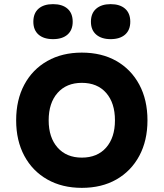

<svg xmlns="http://www.w3.org/2000/svg" viewBox="-20 -888 790 927"><path d="M375 19Q280 19 208.5 -21.5Q137 -62 97.5 -135.5Q58 -209 58 -307Q58 -406 97.5 -479.5Q137 -553 208.5 -593.5Q280 -634 375 -634Q471 -634 542 -593.5Q613 -553 652.5 -479.5Q692 -406 692 -307Q692 -209 652.5 -135.5Q613 -62 542 -21.5Q471 19 375 19ZM375 -127Q450 -127 492.5 -175.5Q535 -224 535 -307Q535 -391 492.5 -439.5Q450 -488 375 -488Q301 -488 258 -439.5Q215 -391 215 -307Q215 -224 258 -175.5Q301 -127 375 -127ZM236 -699Q191 -699 166 -721Q141 -743 141 -783Q141 -824 166 -846Q191 -868 236 -868Q281 -868 306 -846Q331 -824 331 -783Q331 -743 306 -721Q281 -699 236 -699ZM514 -699Q470 -699 444.5 -721Q419 -743 419 -783Q419 -824 444.5 -846Q470 -868 514 -868Q559 -868 584 -846Q609 -824 609 -783Q609 -743 584 -721Q559 -699 514 -699Z"/></svg>

Font: Martian Mono SemiExpanded
Style: Bold
Weight: 700
Width: 6
Designer: Roman Shamin
Foundry: Evil Martians
Version: Version 1.000